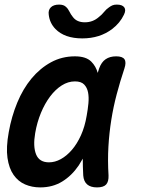

<svg xmlns="http://www.w3.org/2000/svg" viewBox="-20 -805 640 835"><path d="M155 10Q119 10 89 -3Q59 -16 39 -44.5Q19 -73 12.5 -118.5Q6 -164 18 -230Q30 -298 55 -358.5Q80 -419 117 -463.5Q154 -508 201.5 -534Q249 -560 306 -560Q354 -560 377 -537Q397 -517 405 -488Q408 -497 411 -507Q421 -535 439.5 -547.5Q458 -560 485 -560Q513 -560 521.5 -547Q530 -534 521 -507Q502 -450 487.5 -395Q473 -340 464 -283.5Q455 -227 451.5 -167.5Q448 -108 452 -42Q453 -15 441.5 -2.5Q430 10 402 10Q374 10 359 -3Q344 -16 342 -42Q340 -80 340 -115Q331 -99 322 -85Q292 -41 250.5 -15.5Q209 10 155 10ZM193 -99Q219 -99 244.5 -113Q270 -127 292.5 -153Q315 -179 332 -216.5Q349 -254 357 -302Q362 -329 364.5 -355.5Q367 -382 363 -403Q359 -424 346 -437.5Q333 -451 306 -451Q276 -451 248.5 -433.5Q221 -416 198 -385.5Q175 -355 158 -314Q141 -273 133 -226Q123 -168 137 -133.5Q151 -99 193 -99ZM192 -741Q189 -761 201 -773Q213 -785 237 -785Q247 -785 254.5 -782.5Q262 -780 267 -775Q276 -767 282 -754.5Q288 -742 297 -731Q314 -708 349 -708Q384 -708 410 -731Q423 -741 432.5 -753Q442 -765 454 -773Q462 -779 469.5 -782Q477 -785 488 -785Q512 -785 520.5 -773Q529 -761 519 -741Q502 -705 468 -679Q414 -638 338 -638Q261 -638 221 -679Q196 -705 192 -741Z"/></svg>

Font: Maple Mono SemiBold
Style: Italic
Weight: 600
Italic angle: -10°
Monospace: yes
Designer: subframe7536
Version: Version 7.000